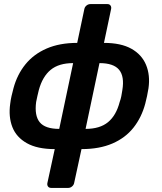

<svg xmlns="http://www.w3.org/2000/svg" viewBox="-20 -730 793 940"><path d="M231 190Q220 190 215 183Q210 176 212 166L248 0Q163 0 111.5 -29Q60 -58 40.5 -108Q21 -158 30 -222Q32 -240 36.5 -260Q41 -280 46 -298Q64 -365 104.5 -415Q145 -465 208.5 -492.5Q272 -520 358 -520L393 -686Q395 -696 403.5 -703Q412 -710 423 -710H506Q516 -710 521 -703Q526 -696 524 -686L489 -520Q572 -520 623 -491.5Q674 -463 695 -412.5Q716 -362 707 -298Q704 -280 700 -260Q696 -240 691 -222Q673 -155 633.5 -105Q594 -55 530.5 -27.5Q467 0 379 0L343 166Q341 176 332.5 183Q324 190 314 190ZM270 -99 338 -421Q268 -421 228 -388Q188 -355 170 -289Q166 -275 163 -259.5Q160 -244 157 -231Q148 -164 174.5 -131.5Q201 -99 270 -99ZM399 -99Q469 -99 509 -132Q549 -165 566 -231Q571 -244 574 -259.5Q577 -275 579 -289Q590 -356 563 -388.5Q536 -421 467 -421Z"/></svg>

Font: Rubik Medium
Style: Italic
Weight: 500
Italic angle: -12°
Designer: Hubert and Fischer
Foundry: Hubert and Fischer
Version: Version 2.300;gftools[0.9.30]